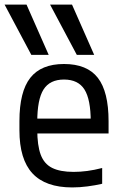

<svg xmlns="http://www.w3.org/2000/svg" viewBox="-30 -810 550 840"><path d="M107 -570 -10 -790H86L183 -570ZM306 -570 189 -790H285L382 -570ZM286 10Q169 10 112 -51.5Q55 -113 55 -240V-280Q55 -409 102.5 -469.5Q150 -530 250 -530Q351 -530 398 -469.5Q445 -409 445 -280V-226H94V-291H385L367 -268V-277Q367 -375 339.5 -418.5Q312 -462 250 -462Q188 -462 160.5 -418.5Q133 -375 133 -277V-243Q133 -174 148 -133.5Q163 -93 198 -75.5Q233 -58 292 -58Q321 -58 351.5 -62Q382 -66 417 -75V-6Q387 1 352.5 5.5Q318 10 286 10Z"/></svg>

Font: M PLUS Code Latin
Style: Regular
Weight: 400
Designer: Coji Morishita
Foundry: UNDERFOREST DESIGN
Version: Version 1.002; ttfautohint (v1.8.3)